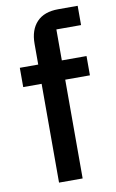

<svg xmlns="http://www.w3.org/2000/svg" viewBox="-88 -825 529 873"><g transform="rotate(-10 176.5 -388.5)"><path d="M112 0V-456H27V-545H112V-641Q112 -705 146 -741Q180 -777 245 -777H335V-688H221V-545H335V-456H221V0Z"/></g></svg>

Font: IBM Plex Sans JP Medium
Style: Regular
Weight: 500
Designer: Mike Abbink; Paul van der Laan; Pieter van Rosmalen; Wujin Sim; Yejin Wi; Jinhee Kim; Boomi Park; Yona Kim; Kichan Ma
Foundry: Sandoll Inc.
Version: Version 1.001